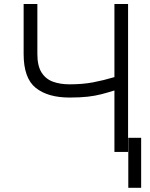

<svg xmlns="http://www.w3.org/2000/svg" viewBox="-20 -747 738 944"><path d="M96.2 -727.3H163.7V-481.5Q163.7 -423.7 183.9 -391.2Q204.2 -358.7 239.9 -345.5Q275.6 -332.4 322.1 -332.4Q386.7 -332.4 437.9 -342.2Q489 -351.9 542.6 -367.9V-727.3H609.7V0H542.6V-302.2Q508.5 -291.5 478.3 -283.7Q448.2 -275.9 411.8 -271.7Q375.4 -267.4 322.1 -267.4Q215.2 -267.4 155.7 -315Q96.2 -362.6 96.2 -481.5ZM674 -69.6V176.5H610.8V-69.6Z"/></svg>

Font: Inter UI Light
Style: Regular
Weight: 300
Designer: Rasmus Andersson
Foundry: rsms
Version: 3.2;8d6f07862